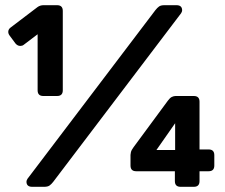

<svg xmlns="http://www.w3.org/2000/svg" viewBox="-20 -720 867 740"><path d="M147 -350Q125 -350 125 -372V-588L71 -547Q66 -543 58 -543Q48 -543 40 -552L17 -583Q11 -591 12 -599.5Q13 -608 21 -614L125 -693Q135 -700 148 -700H200Q222 -700 222 -678V-372Q222 -350 200 -350ZM104 0Q82 0 82 -20Q82 -22 83 -25Q84 -28 86 -31L579 -681Q586 -690 593 -695Q600 -700 614 -700H660Q682 -700 682 -680Q682 -678 681 -675Q680 -672 678 -669L185 -19Q178 -10 171 -5Q164 0 150 0ZM676 0Q654 0 654 -22V-60H505Q483 -60 483 -82V-123Q483 -125 484.5 -133Q486 -141 495 -153L627 -332Q635 -343 642.5 -346.5Q650 -350 657 -350H727Q749 -350 749 -328V-144H784Q806 -144 806 -122V-82Q806 -60 784 -60H749V-22Q749 0 727 0ZM583 -142H655V-245Z"/></svg>

Font: Fz Rubik SemBd
Style: Regular
Weight: 600
Designer: Hubert and Fischer
Foundry: Hubert and Fischer
Version: Vit hóa bi FontZin.com